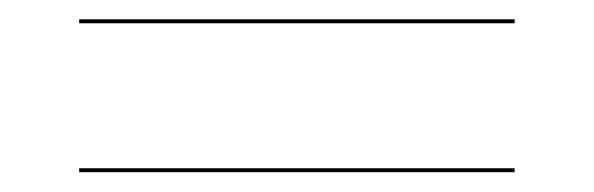

<svg xmlns="http://www.w3.org/2000/svg" viewBox="-20 -482 600 194"><path d="M60 -462.5H500V-458.5H60ZM60 -312H500V-308H60Z"/></svg>

Font: Bodoni* 48pt
Style: Bold
Weight: 700
Version: Version 2.3